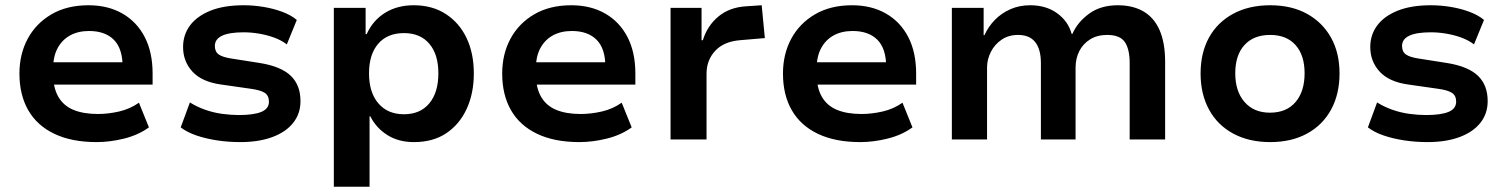

<svg xmlns="http://www.w3.org/2000/svg" viewBox="-20 -531 5730 731"><path d="M348 10Q253 10 187 -21.5Q121 -53 87.5 -111.5Q54 -170 54 -251Q54 -325 85.5 -383.5Q117 -442 176 -476.5Q235 -511 317 -511Q391 -511 446 -479.5Q501 -448 531 -390Q561 -332 561 -251V-209H161V-294H462L447 -275Q447 -346 413.5 -379.5Q380 -413 319 -413Q278 -413 247.5 -396.5Q217 -380 199.5 -348Q182 -316 182 -267V-253Q182 -198 201.5 -163.5Q221 -129 259 -113Q297 -97 353 -97Q392 -97 433.5 -106.5Q475 -116 509 -140L547 -46Q507 -17 453 -3.5Q399 10 348 10Z M895 10Q849 10 806.5 3.5Q764 -3 728.5 -15Q693 -27 668 -46L703 -141Q730 -124 761.5 -113Q793 -102 826 -97.5Q859 -93 889 -93Q946 -93 975 -105Q1004 -117 1004 -144Q1004 -167 988 -177.5Q972 -188 935 -193L823 -209Q749 -219 713 -258Q677 -297 677 -352Q677 -398 703 -433.5Q729 -469 780.5 -490Q832 -511 908 -511Q946 -511 984.5 -504.5Q1023 -498 1056 -485.5Q1089 -473 1110 -455L1072 -362Q1051 -378 1023.5 -388Q996 -398 966 -403Q936 -408 908 -408Q853 -408 825.5 -395Q798 -382 798 -356Q798 -334 813 -323.5Q828 -313 862 -308L970 -291Q1050 -278 1087 -242.5Q1124 -207 1124 -146Q1124 -98 1096 -63Q1068 -28 1016.5 -9Q965 10 895 10Z M1251 180V-501H1372V-401H1376Q1400 -454 1446.5 -482.5Q1493 -511 1555 -511Q1626 -511 1677.5 -477.5Q1729 -444 1756.5 -386Q1784 -328 1784 -251Q1784 -176 1757 -117Q1730 -58 1679.5 -24Q1629 10 1556 10Q1497 10 1454.5 -17Q1412 -44 1390 -88H1387V180ZM1518 -96Q1580 -96 1614.5 -137.5Q1649 -179 1649 -252Q1649 -324 1614.5 -364.5Q1580 -405 1518 -405Q1455 -405 1420 -364.5Q1385 -324 1385 -252Q1385 -179 1420.5 -137.5Q1456 -96 1518 -96Z M2186 10Q2091 10 2025 -21.5Q1959 -53 1925.5 -111.5Q1892 -170 1892 -251Q1892 -325 1923.5 -383.5Q1955 -442 2014 -476.5Q2073 -511 2155 -511Q2229 -511 2284 -479.5Q2339 -448 2369 -390Q2399 -332 2399 -251V-209H1999V-294H2300L2285 -275Q2285 -346 2251.5 -379.5Q2218 -413 2157 -413Q2116 -413 2085.5 -396.5Q2055 -380 2037.5 -348Q2020 -316 2020 -267V-253Q2020 -198 2039.5 -163.5Q2059 -129 2097 -113Q2135 -97 2191 -97Q2230 -97 2271.5 -106.5Q2313 -116 2347 -140L2385 -46Q2345 -17 2291 -3.5Q2237 10 2186 10Z M2533 0V-501H2651V-378H2656Q2673 -433 2715 -468Q2757 -503 2820 -507L2880 -511L2892 -386L2798 -378Q2736 -373 2703 -337.5Q2670 -302 2670 -250V0Z M3255 10Q3160 10 3094 -21.5Q3028 -53 2994.5 -111.5Q2961 -170 2961 -251Q2961 -325 2992.5 -383.5Q3024 -442 3083 -476.5Q3142 -511 3224 -511Q3298 -511 3353 -479.5Q3408 -448 3438 -390Q3468 -332 3468 -251V-209H3068V-294H3369L3354 -275Q3354 -346 3320.5 -379.5Q3287 -413 3226 -413Q3185 -413 3154.5 -396.5Q3124 -380 3106.5 -348Q3089 -316 3089 -267V-253Q3089 -198 3108.5 -163.5Q3128 -129 3166 -113Q3204 -97 3260 -97Q3299 -97 3340.5 -106.5Q3382 -116 3416 -140L3454 -46Q3414 -17 3360 -3.5Q3306 10 3255 10Z M3604 0V-501H3725V-397H3728Q3743 -430 3768 -455.5Q3793 -481 3827 -496Q3861 -511 3902 -511Q3963 -511 4005 -480.5Q4047 -450 4060 -402H4063Q4082 -446 4126 -478.5Q4170 -511 4236 -511Q4293 -511 4333.5 -487.5Q4374 -464 4395 -416Q4416 -368 4416 -295V0H4281V-291Q4281 -344 4262.5 -371Q4244 -398 4195 -398Q4158 -398 4131 -381.5Q4104 -365 4089.5 -337Q4075 -309 4075 -273V0H3943V-291Q3943 -343 3921.5 -370.5Q3900 -398 3856 -398Q3820 -398 3793.5 -380Q3767 -362 3752.5 -333.5Q3738 -305 3738 -274V0Z M4816 10Q4735 10 4675 -22.5Q4615 -55 4583 -114Q4551 -173 4551 -251Q4551 -330 4583 -388Q4615 -446 4675 -478.5Q4735 -511 4816 -511Q4897 -511 4956 -478.5Q5015 -446 5047.5 -388Q5080 -330 5080 -251Q5080 -173 5048 -114Q5016 -55 4956.5 -22.5Q4897 10 4816 10ZM4815 -102Q4878 -102 4912.5 -142.5Q4947 -183 4947 -252Q4947 -321 4912.5 -359.5Q4878 -398 4816 -398Q4753 -398 4718 -359.5Q4683 -321 4683 -252Q4683 -183 4718.5 -142.5Q4754 -102 4815 -102Z M5415 10Q5369 10 5326.5 3.5Q5284 -3 5248.5 -15Q5213 -27 5188 -46L5223 -141Q5250 -124 5281.5 -113Q5313 -102 5346 -97.5Q5379 -93 5409 -93Q5466 -93 5495 -105Q5524 -117 5524 -144Q5524 -167 5508 -177.5Q5492 -188 5455 -193L5343 -209Q5269 -219 5233 -258Q5197 -297 5197 -352Q5197 -398 5223 -433.5Q5249 -469 5300.5 -490Q5352 -511 5428 -511Q5466 -511 5504.5 -504.5Q5543 -498 5576 -485.5Q5609 -473 5630 -455L5592 -362Q5571 -378 5543.5 -388Q5516 -398 5486 -403Q5456 -408 5428 -408Q5373 -408 5345.5 -395Q5318 -382 5318 -356Q5318 -334 5333 -323.5Q5348 -313 5382 -308L5490 -291Q5570 -278 5607 -242.5Q5644 -207 5644 -146Q5644 -98 5616 -63Q5588 -28 5536.5 -9Q5485 10 5415 10Z"/></svg>

Font: Nunito Sans 7pt
Style: Bold
Weight: 700
Designer: Vernon Adams
Foundry: Vernon Adams
Version: Version 3.101;gftools[0.9.27]